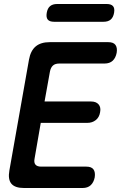

<svg xmlns="http://www.w3.org/2000/svg" viewBox="-20 -941 640 961"><path d="M203 -433H436Q461 -433 473.5 -418.5Q486 -404 481 -379Q477 -354 459.5 -340Q442 -326 417 -326H184L153 -147Q149 -127 157.5 -117Q166 -107 186 -107H412Q438 -107 448 -93Q458 -79 454 -53Q449 -28 434 -14Q419 0 393 0H100Q55 0 37 -21.5Q19 -43 27 -88L125 -642Q133 -687 158.5 -708.5Q184 -730 229 -730H522Q548 -730 558 -716Q568 -702 564 -677Q559 -651 544 -637Q529 -623 503 -623H277Q256 -623 245 -613Q234 -603 230 -583ZM251 -832Q228 -832 219 -843Q210 -854 214 -877Q218 -900 231 -910.5Q244 -921 266 -921H514Q536 -921 545.5 -910.5Q555 -900 551 -877Q547 -854 534 -843Q521 -832 498 -832Z"/></svg>

Font: Maple Mono SemiBold
Style: Italic
Weight: 600
Italic angle: -10°
Monospace: yes
Designer: subframe7536
Version: Version 7.000